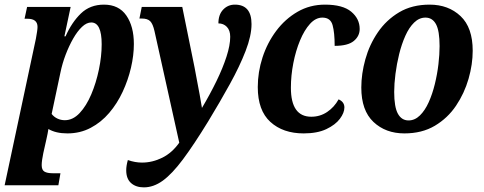

<svg xmlns="http://www.w3.org/2000/svg" viewBox="-51 -566 2088 829"><path d="M-31 234 104 -399Q107 -416 109 -429Q111 -442 111 -450Q111 -485 68 -485H55L66 -536H254L227 -409H232Q259 -470 298.5 -508Q338 -546 398 -546Q462 -546 494.5 -499Q527 -452 527 -376Q527 -327 514.5 -273.5Q502 -220 478.5 -169.5Q455 -119 420.5 -78.5Q386 -38 340.5 -14Q295 10 240 10Q190 10 158 -9Q155 11 149 37L136 95Q133 109 131 123Q129 137 129 147Q129 168 141 175Q153 182 176 182H210L201 234ZM229 -47Q264 -47 293 -78Q322 -109 343 -158.5Q364 -208 376 -265.5Q388 -323 388 -375Q388 -469 343 -469Q323 -469 303 -450Q283 -431 265 -399.5Q247 -368 232.5 -330Q218 -292 210 -253L172 -74Q182 -61 197 -54Q212 -47 229 -47Z M570 243Q536 243 515 224.5Q494 206 494 169Q494 150 501 125Q532 136 562 136Q607 136 649.5 115Q692 94 723 50L616 -432Q609 -463 597.5 -474.5Q586 -486 561 -486H551L561 -536H736L789 -275Q793 -253 799 -221.5Q805 -190 811 -158Q817 -126 821 -100Q856 -159 883.5 -215.5Q911 -272 927 -321.5Q943 -371 943 -407Q943 -435 928.5 -450Q914 -465 892 -465Q892 -503 912.5 -524.5Q933 -546 963 -546Q1035 -546 1035 -462Q1035 -412 1009.5 -346Q984 -280 941.5 -203Q899 -126 848 -42Q786 59 739 122Q692 185 652 214Q612 243 570 243Z M1260 10Q1171 10 1116.5 -39.5Q1062 -89 1062 -190Q1062 -255 1082.5 -318Q1103 -381 1141.5 -432.5Q1180 -484 1233.5 -515Q1287 -546 1352 -546Q1429 -546 1465.5 -515.5Q1502 -485 1502 -441Q1502 -410 1476.5 -389Q1451 -368 1394 -368Q1394 -425 1385 -457.5Q1376 -490 1341 -490Q1312 -490 1287.5 -463Q1263 -436 1244.5 -391.5Q1226 -347 1215.5 -293.5Q1205 -240 1205 -187Q1205 -62 1293 -62Q1331 -62 1361.5 -82.5Q1392 -103 1411 -137Q1436 -126 1436 -102Q1436 -79 1416.5 -53Q1397 -27 1358 -8.5Q1319 10 1260 10Z M1695 10Q1614 10 1561.5 -39.5Q1509 -89 1509 -188Q1509 -247 1526.5 -310Q1544 -373 1580.5 -426.5Q1617 -480 1672.5 -513Q1728 -546 1804 -546Q1885 -546 1937.5 -496.5Q1990 -447 1990 -347Q1990 -288 1972 -225.5Q1954 -163 1918 -109.5Q1882 -56 1826.5 -23Q1771 10 1695 10ZM1713 -46Q1740 -46 1762 -67.5Q1784 -89 1800 -124.5Q1816 -160 1826.5 -203Q1837 -246 1842 -288.5Q1847 -331 1847 -367Q1847 -433 1831.5 -461.5Q1816 -490 1786 -490Q1759 -490 1737 -468.5Q1715 -447 1699 -411Q1683 -375 1672.5 -332.5Q1662 -290 1656.5 -247Q1651 -204 1651 -169Q1651 -104 1667 -75Q1683 -46 1713 -46Z"/></svg>

Font: Noto Serif Condensed
Style: Bold Italic
Weight: 700
Width: 3
Italic angle: -12°
Designer: Monotype Design Team
Foundry: Monotype Imaging Inc.
Version: Version 2.014